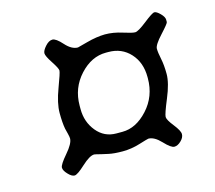

<svg xmlns="http://www.w3.org/2000/svg" viewBox="-72 -641 688 613"><g transform="rotate(-15 272.0 -335.0)"><path d="M267.6 -211.9H287.6Q333 -211.9 371.6 -254.2Q410.2 -296.4 410.2 -356V-360.4Q410.2 -408.2 382.1 -439Q354 -469.7 310.1 -469.7H301.8Q253.9 -469.7 215.6 -428Q177.2 -386.2 177.2 -328.1V-316.4Q177.2 -273.9 202.6 -242.9Q228 -211.9 267.6 -211.9ZM515.1 -513.7Q515.1 -509.3 488.8 -480.7Q462.4 -452.1 462.4 -439.7Q462.4 -427.2 467 -405.3Q471.7 -383.3 471.7 -353.8Q471.7 -324.2 452.4 -277.8Q433.1 -231.4 433.1 -221.9Q433.1 -212.4 451.2 -189.7Q469.2 -167 469.2 -155.8Q469.2 -144.5 458 -133.8Q446.8 -123 435.8 -123Q424.8 -123 403.1 -146.2Q381.3 -169.4 361.8 -169.4Q357.9 -168.9 329.6 -160.2Q301.3 -151.4 272.7 -151.4Q244.1 -151.4 226.6 -155.3L204.6 -160.2Q184.1 -165.5 181.6 -165.5Q166.5 -165.5 140.1 -141.1Q113.8 -116.7 104.2 -116.7Q94.7 -116.7 83 -129.4Q71.3 -141.6 71.3 -151.4Q71.3 -161.1 95.9 -189.7Q120.6 -218.3 120.6 -234.9Q120.6 -239.7 117.7 -251.5L113.3 -269Q109.4 -289.6 109.4 -321.8Q109.4 -354 126.7 -399.9Q144 -445.8 144 -453.1Q144 -460.4 127.9 -484.9Q111.8 -509.3 111.8 -518.3Q111.8 -527.3 123.8 -540.8Q135.7 -554.2 147.5 -554.2Q159.2 -554.2 179.4 -531.5Q199.7 -508.8 220.2 -508.8Q221.2 -508.8 253.4 -517.6Q285.6 -526.4 313.5 -526.9Q341.3 -526.9 370.4 -517.6Q399.4 -508.3 409.4 -508.3Q419.4 -508.3 448.5 -531.2Q477.5 -554.2 484.6 -554.2Q491.7 -554.2 503.4 -542.5Q515.1 -530.8 515.1 -521.5Z"/></g></svg>

Font: Averia Libre
Style: Italic
Weight: 400
Italic angle: -7.90001°
Version: Version 1.002